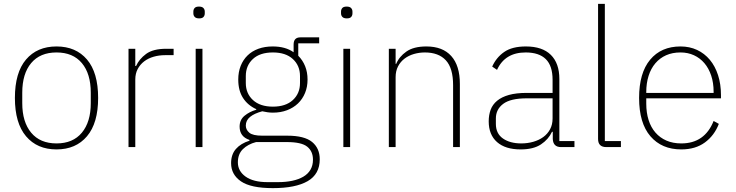

<svg xmlns="http://www.w3.org/2000/svg" viewBox="-20 -760 3802 992"><path d="M272 12Q172 12 114.5 -56Q57 -124 57 -254Q57 -385 114.5 -452.5Q172 -520 272 -520Q372 -520 429.5 -452.5Q487 -385 487 -254Q487 -124 429.5 -56Q372 12 272 12ZM272 -19Q357 -19 403 -74.5Q449 -130 449 -227V-281Q449 -379 403 -434Q357 -489 272 -489Q187 -489 141 -434Q95 -379 95 -281V-227Q95 -130 141 -74.5Q187 -19 272 -19Z M644 0V-508H679V-419H683Q699 -455 735 -481.5Q771 -508 839 -508H877V-475H833Q802 -475 774 -467Q746 -459 725 -443Q704 -427 691.5 -403.5Q679 -380 679 -349V0Z M1009 -665Q993 -665 986 -672.5Q979 -680 979 -691V-700Q979 -711 985.5 -718.5Q992 -726 1008 -726Q1024 -726 1031 -718.5Q1038 -711 1038 -700V-691Q1038 -680 1031.5 -672.5Q1025 -665 1009 -665ZM991 -508H1026V0H991Z M1632 63Q1632 140 1569.5 176Q1507 212 1390 212Q1276 212 1225 177Q1174 142 1174 83Q1174 38 1199 9.5Q1224 -19 1269 -33V-37Q1218 -54 1218 -106Q1218 -141 1243.5 -162Q1269 -183 1304 -193V-196Q1260 -216 1235.5 -254Q1211 -292 1211 -349Q1211 -388 1223.5 -419.5Q1236 -451 1259 -473.5Q1282 -496 1315 -508Q1348 -520 1389 -520Q1455 -520 1497 -490V-530Q1497 -567 1532 -567H1629V-536H1521V-472Q1544 -449 1556.5 -418Q1569 -387 1569 -349Q1569 -311 1556 -279.5Q1543 -248 1519.5 -225.5Q1496 -203 1463 -190.5Q1430 -178 1390 -178Q1375 -178 1362 -180Q1349 -182 1335 -185Q1294 -174 1272 -156Q1250 -138 1250 -111Q1250 -90 1268 -74.5Q1286 -59 1335 -59H1464Q1553 -59 1592.5 -26.5Q1632 6 1632 63ZM1597 65Q1597 22 1567.5 -2Q1538 -26 1462 -26H1303Q1261 -15 1235 10.5Q1209 36 1209 79Q1209 124 1249 152.5Q1289 181 1362 181H1417Q1457 181 1490 174Q1523 167 1547 153Q1571 139 1584 117Q1597 95 1597 65ZM1390 -209Q1456 -209 1493 -243Q1530 -277 1530 -331V-367Q1530 -421 1493 -455Q1456 -489 1390 -489Q1323 -489 1286.5 -455Q1250 -421 1250 -367V-331Q1250 -277 1287 -243Q1324 -209 1390 -209Z M1772 -665Q1756 -665 1749 -672.5Q1742 -680 1742 -691V-700Q1742 -711 1748.5 -718.5Q1755 -726 1771 -726Q1787 -726 1794 -718.5Q1801 -711 1801 -700V-691Q1801 -680 1794.5 -672.5Q1788 -665 1772 -665ZM1754 -508H1789V0H1754Z M1989 0V-508H2024V-430H2027Q2042 -467 2079.5 -493.5Q2117 -520 2183 -520Q2267 -520 2311.5 -470.5Q2356 -421 2356 -326V0H2321V-320Q2321 -408 2283.5 -448.5Q2246 -489 2175 -489Q2146 -489 2118.5 -481Q2091 -473 2070 -457Q2049 -441 2036.5 -417Q2024 -393 2024 -361V0Z M2879 0Q2838 0 2836 -42V-79H2832Q2814 -40 2775 -14Q2736 12 2670 12Q2591 12 2548 -26Q2505 -64 2505 -133Q2505 -166 2515 -193Q2525 -220 2548.5 -239.5Q2572 -259 2609.5 -269.5Q2647 -280 2702 -280H2835V-348Q2835 -420 2800 -454.5Q2765 -489 2696 -489Q2589 -489 2548 -399L2523 -416Q2544 -463 2585 -491.5Q2626 -520 2697 -520Q2782 -520 2826 -476.5Q2870 -433 2870 -352V-31H2948V0ZM2673 -19Q2706 -19 2735.5 -27.5Q2765 -36 2787 -52Q2809 -68 2822 -92Q2835 -116 2835 -148V-252H2702Q2618 -252 2580 -223.5Q2542 -195 2542 -148V-120Q2542 -70 2578.5 -44.5Q2615 -19 2673 -19Z M3113 0Q3070 0 3070 -42V-740H3105V-31H3188V0Z M3500 12Q3399 12 3340.5 -56Q3282 -124 3282 -254Q3282 -383 3339 -451.5Q3396 -520 3496 -520Q3543 -520 3581.5 -502Q3620 -484 3647.5 -451Q3675 -418 3690 -371.5Q3705 -325 3705 -268V-252H3319V-225Q3319 -178 3331 -140Q3343 -102 3366.5 -75Q3390 -48 3423.5 -33.5Q3457 -19 3500 -19Q3621 -19 3667 -135L3694 -120Q3671 -60 3622 -24Q3573 12 3500 12ZM3496 -489Q3454 -489 3421.5 -474.5Q3389 -460 3366 -433Q3343 -406 3331 -368Q3319 -330 3319 -284V-280H3667V-286Q3667 -332 3654.5 -369.5Q3642 -407 3619.5 -433.5Q3597 -460 3565.5 -474.5Q3534 -489 3496 -489Z"/></svg>

Font: IBM Plex Sans KR ExtLt
Style: Regular
Weight: 200
Designer: Mike Abbink; Paul van der Laan; Pieter van Rosmalen; Wujin Sim; Chorong Kim; Dohee Lee;
Foundry: Sandoll Inc.
Version: Version 1.002